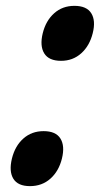

<svg xmlns="http://www.w3.org/2000/svg" viewBox="-20 -630 350 660"><path d="M21 -85Q31.7 -128.4 60.3 -153.8Q88.9 -179.2 129.9 -179.2Q171.9 -179.2 187.7 -153.8Q203.6 -128.4 192.9 -85Q182.1 -41.5 153.3 -15.9Q124.5 9.8 83 9.8Q41.5 9.8 25.9 -15.6Q10.3 -41 21 -85ZM298.8 -516.1Q288.1 -472.7 259.3 -446.8Q230.5 -420.9 189.9 -420.9Q147.9 -420.9 132.1 -446.5Q116.2 -472.2 127 -516.1Q137.7 -559.1 166.3 -584.5Q194.8 -609.9 235.8 -609.9Q277.8 -609.9 293.7 -584.5Q309.6 -559.1 298.8 -516.1Z"/></svg>

Font: Sinkin Sans 600 SemiBold Italic
Style: Regular
Weight: 600
Italic angle: -112°
Designer: Keith Bates
Foundry: K-Type
Version: Sinkin Sans (version 1.0)  by Keith Bates   •   © 2014   www